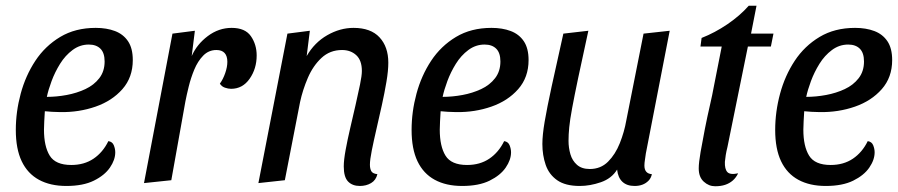

<svg xmlns="http://www.w3.org/2000/svg" viewBox="-20 -627 3126 668"><path d="M211 20Q155 20 115.5 -1.5Q76 -23 55.5 -66Q35 -109 35 -175Q35 -238 52 -301Q69 -364 103 -415.5Q137 -467 189.5 -498.5Q242 -530 313 -530Q351 -530 380 -519Q409 -508 425.5 -483.5Q442 -459 442 -418Q442 -358 406 -317Q370 -276 312.5 -256Q255 -236 190 -237Q177 -237 161 -238Q145 -239 136 -240Q135 -222 134 -205.5Q133 -189 133 -176Q133 -118 153 -85.5Q173 -53 228 -53Q273 -53 305.5 -75Q338 -97 357 -136Q371 -134 376 -121.5Q381 -109 381 -97Q381 -71 362.5 -44Q344 -17 306.5 1.5Q269 20 211 20ZM143 -290Q177 -290 212 -296.5Q247 -303 277 -317Q307 -331 325.5 -355Q344 -379 344 -413Q344 -443 329.5 -457.5Q315 -472 289 -472Q258 -472 232.5 -453Q207 -434 189 -405Q171 -376 159.5 -345Q148 -314 143 -290Z M481 10 580 -510 658 -520 647 -432Q665 -473 703 -501.5Q741 -530 786 -530Q833 -530 853 -501Q873 -472 873 -434Q873 -388 848.5 -353Q824 -318 784 -318Q774 -318 762.5 -322Q751 -326 745 -336Q756 -351 763.5 -372.5Q771 -394 771 -412Q771 -432 761.5 -442.5Q752 -453 733 -453Q706 -453 687 -433.5Q668 -414 656 -385Q644 -356 636.5 -325.5Q629 -295 625 -274L576 0Z M1232 20Q1206 20 1191 4.5Q1176 -11 1176 -48Q1176 -70 1182.5 -105.5Q1189 -141 1198.5 -181.5Q1208 -222 1217 -261.5Q1226 -301 1232.5 -332.5Q1239 -364 1239 -380Q1239 -417 1219.5 -435Q1200 -453 1170 -453Q1128 -453 1098.5 -425.5Q1069 -398 1051 -356Q1033 -314 1024 -272L971 0L879 10L980 -510L1058 -520L1047 -432Q1074 -479 1118.5 -504.5Q1163 -530 1210 -530Q1270 -530 1300.5 -497Q1331 -464 1331 -409Q1331 -381 1324.5 -342.5Q1318 -304 1308.5 -261Q1299 -218 1289.5 -177Q1280 -136 1273.5 -103.5Q1267 -71 1267 -54Q1267 -41 1271.5 -32Q1276 -23 1293 -21Q1288 0 1271 10Q1254 20 1232 20Z M1588 20Q1532 20 1492.5 -1.5Q1453 -23 1432.5 -66Q1412 -109 1412 -175Q1412 -238 1429 -301Q1446 -364 1480 -415.5Q1514 -467 1566.5 -498.5Q1619 -530 1690 -530Q1728 -530 1757 -519Q1786 -508 1802.5 -483.5Q1819 -459 1819 -418Q1819 -358 1783 -317Q1747 -276 1689.5 -256Q1632 -236 1567 -237Q1554 -237 1538 -238Q1522 -239 1513 -240Q1512 -222 1511 -205.5Q1510 -189 1510 -176Q1510 -118 1530 -85.5Q1550 -53 1605 -53Q1650 -53 1682.5 -75Q1715 -97 1734 -136Q1748 -134 1753 -121.5Q1758 -109 1758 -97Q1758 -71 1739.5 -44Q1721 -17 1683.5 1.5Q1646 20 1588 20ZM1520 -290Q1554 -290 1589 -296.5Q1624 -303 1654 -317Q1684 -331 1702.5 -355Q1721 -379 1721 -413Q1721 -443 1706.5 -457.5Q1692 -472 1666 -472Q1635 -472 1609.5 -453Q1584 -434 1566 -405Q1548 -376 1536.5 -345Q1525 -314 1520 -290Z M1997 20Q1947 20 1918.5 0Q1890 -20 1878.5 -53.5Q1867 -87 1867 -126Q1867 -157 1875 -204Q1883 -251 1899 -325Q1915 -399 1940 -510L2027 -520Q2005 -420 1991.5 -355.5Q1978 -291 1970.5 -250.5Q1963 -210 1960.5 -184.5Q1958 -159 1958 -137Q1958 -113 1964.5 -90.5Q1971 -68 1987.5 -53.5Q2004 -39 2032 -39Q2070 -39 2095.5 -64.5Q2121 -90 2136.5 -129Q2152 -168 2159 -208L2219 -510L2310 -520L2227 -93Q2226 -84 2224 -72Q2222 -60 2222 -51Q2222 -37 2228.5 -29.5Q2235 -22 2248 -21Q2245 -7 2236 2Q2227 11 2215 15.5Q2203 20 2188 20Q2161 20 2145.5 5.5Q2130 -9 2127 -37Q2108 -6 2070.5 7Q2033 20 1997 20Z M2468 21Q2446 21 2428.5 5Q2411 -11 2411 -41Q2411 -61 2417.5 -98.5Q2424 -136 2432.5 -179Q2441 -222 2450 -261Q2459 -300 2463 -323L2491 -465H2417L2421 -495Q2467 -513 2510.5 -542.5Q2554 -572 2585 -607H2612L2593 -510H2671L2662 -465H2582L2511 -116Q2507 -100 2505 -87.5Q2503 -75 2502 -64Q2501 -39 2510.5 -28.5Q2520 -18 2548 -24Q2541 -9 2529.5 1Q2518 11 2503 16Q2488 21 2468 21Z M2853 20Q2797 20 2757.5 -1.5Q2718 -23 2697.5 -66Q2677 -109 2677 -175Q2677 -238 2694 -301Q2711 -364 2745 -415.5Q2779 -467 2831.5 -498.5Q2884 -530 2955 -530Q2993 -530 3022 -519Q3051 -508 3067.5 -483.5Q3084 -459 3084 -418Q3084 -358 3048 -317Q3012 -276 2954.5 -256Q2897 -236 2832 -237Q2819 -237 2803 -238Q2787 -239 2778 -240Q2777 -222 2776 -205.5Q2775 -189 2775 -176Q2775 -118 2795 -85.5Q2815 -53 2870 -53Q2915 -53 2947.5 -75Q2980 -97 2999 -136Q3013 -134 3018 -121.5Q3023 -109 3023 -97Q3023 -71 3004.5 -44Q2986 -17 2948.5 1.5Q2911 20 2853 20ZM2785 -290Q2819 -290 2854 -296.5Q2889 -303 2919 -317Q2949 -331 2967.5 -355Q2986 -379 2986 -413Q2986 -443 2971.5 -457.5Q2957 -472 2931 -472Q2900 -472 2874.5 -453Q2849 -434 2831 -405Q2813 -376 2801.5 -345Q2790 -314 2785 -290Z"/></svg>

Font: Sansita Swashed Light
Style: Regular
Weight: 300
Designer: Pablo Cosgaya
Foundry: Omnibus-Type
Version: Version 1.003